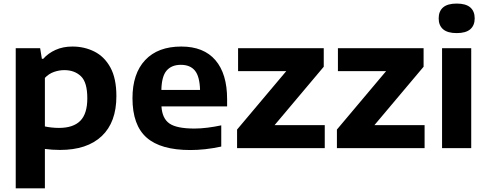

<svg xmlns="http://www.w3.org/2000/svg" viewBox="-20 -810 2663 1050"><path d="M66 220V-546.5H199.5L209 -488.5H216.5Q243.5 -519 284 -537.2Q324.5 -555.5 376 -555.5Q441.5 -555.5 496.2 -528Q551 -500.5 583.8 -440.8Q616.5 -381 616.5 -284Q616.5 -141.5 536.5 -65.8Q456.5 10 308 10Q286 10 264.8 8.5Q243.5 7 225.5 4.5V220ZM302.5 -110.5Q380.5 -110.5 419 -149.2Q457.5 -188 457.5 -272.5Q457.5 -360 422.5 -393.2Q387.5 -426.5 332 -426.5Q303 -426.5 274.8 -416.5Q246.5 -406.5 225.5 -384V-118.5Q241 -115 261.5 -112.8Q282 -110.5 302.5 -110.5Z M1020.5 10.5Q859 10.5 781.8 -57.5Q704.5 -125.5 704.5 -273Q704.5 -407.5 774 -481.5Q843.5 -555.5 971.5 -555.5Q1094 -555.5 1158 -481Q1222 -406.5 1222 -268V-228H863Q867 -162 906.8 -134.5Q946.5 -107 1043.5 -107Q1077 -107 1114.8 -111.8Q1152.5 -116.5 1190 -124.5V-8.5Q1143.5 1.5 1101.8 6Q1060 10.5 1020.5 10.5ZM969 -455.5Q918.5 -455.5 891.2 -424Q864 -392.5 862.5 -318H1074Q1072 -392 1046 -423.8Q1020 -455.5 969 -455.5Z M1276.5 0V-101.5L1545.5 -421H1282V-546.5H1750.5V-445L1481.5 -125.5H1756V0Z M1822.5 0V-101.5L2091.5 -421H1828V-546.5H2296.5V-445L2027.5 -125.5H2302V0Z M2397.5 0V-546.5H2557V0ZM2477.5 -629Q2427.5 -629 2403.2 -650Q2379 -671 2379 -709.5Q2379 -748.5 2403.2 -769.5Q2427.5 -790.5 2477.5 -790.5Q2527.5 -790.5 2551.8 -769.5Q2576 -748.5 2576 -709.5Q2576 -671 2551.8 -650Q2527.5 -629 2477.5 -629Z"/></svg>

Font: Encode Sans Semi Expanded
Style: Bold
Weight: 700
Width: 6
Designer: Multiple Designers
Foundry: Impallari Type
Version: Version 3.000; ttfautohint (v1.8.3) -l 8 -r 50 -G 200 -x 14 